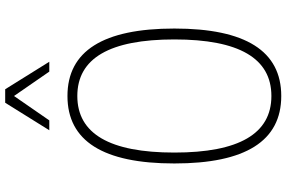

<svg xmlns="http://www.w3.org/2000/svg" viewBox="-202 -890 1104 740"><g transform="rotate(-90 350.0 -520.0)"><path d="M350 12Q90 12 90 -400Q90 -812 350 -812Q610 -812 610 -400Q610 12 350 12ZM350 -26Q568 -26 568 -400Q568 -774 350 -774Q132 -774 132 -400Q132 -26 350 -26ZM218 -882 324 -1052H376L482 -882H444L350 -1018L256 -882Z"/></g></svg>

Font: Martian Mono Thin
Style: Regular
Weight: 100
Monospace: yes
Designer: Roman Shamin
Foundry: Evil Martians
Version: Version 1.000; ttfautohint (v1.8.4.7-5d5b)